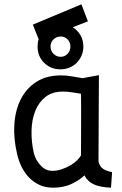

<svg xmlns="http://www.w3.org/2000/svg" viewBox="-20 -859 563 889"><path d="M357 -839 387 -760 317 -733Q339 -719 352.5 -696Q366 -673 366 -644Q366 -621 357.5 -601.5Q349 -582 335 -568Q321 -554 301.5 -546Q282 -538 260 -538Q215 -538 184.5 -568Q154 -598 154 -644Q154 -663 159 -677L132 -745ZM214 -644Q214 -624 227.5 -610Q241 -596 261 -596Q280 -596 293 -610Q306 -624 306 -644Q306 -663 293 -676.5Q280 -690 261 -690Q241 -690 227.5 -676.5Q214 -663 214 -644ZM436 -113Q441 -87 458.5 -76.5Q476 -66 499 -62L494 10Q443 8 414 -5.5Q385 -19 371 -47Q351 -27 313.5 -8.5Q276 10 226 10Q191 10 163.5 -2.5Q136 -15 115 -36.5Q94 -58 80 -86.5Q66 -115 59 -147Q42 -219 46.5 -284.5Q51 -350 76.5 -400Q102 -450 148.5 -480Q195 -510 263 -510Q287 -510 315.5 -505Q344 -500 362 -497L438 -511ZM222 -68Q245 -68 266.5 -75.5Q288 -83 306 -93.5Q324 -104 336.5 -116.5Q349 -129 355 -139Q355 -209 355.5 -282Q356 -355 355 -425Q341 -427 317 -431Q293 -435 271 -435Q222 -435 190.5 -410Q159 -385 143 -344.5Q127 -304 126 -252.5Q125 -201 137 -149Q145 -118 168 -93Q191 -68 222 -68Z"/></svg>

Font: Panefresco 500wt
Style: Regular
Weight: 700
Foundry: Campivisivi & Chank Co
Version: Version 1.001